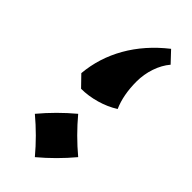

<svg xmlns="http://www.w3.org/2000/svg" viewBox="-177 -516 564 564"><g transform="rotate(45 105.0 -234.0)"><path d="M195 -454Q178 -434 168.5 -406Q159 -378 159 -348Q159 -293 177 -252Q152 -236 120.5 -227Q89 -218 59 -218L27 -251Q33 -319 67.5 -379.5Q102 -440 163 -488ZM195 -70Q154 -21 105 20Q64 -29 15 -70Q56 -119 105 -160Q146 -111 195 -70Z"/></g></svg>

Font: Mirza
Style: Bold
Weight: 700
Designer: Arabic design by Kourosh Beigpour, Latin design by Eduardo Tunni, engineering by Lasse Fister
Version: Version 1.0010g